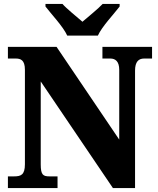

<svg xmlns="http://www.w3.org/2000/svg" viewBox="-20 -951 797 971"><path d="M320 -771H475C495 -816 556 -880 585 -918V-931H499C479 -909 425 -865 397 -841C369 -865 315 -909 296 -931H210V-918C239 -880 300 -816 320 -771ZM20 0H271V-59H231C198 -59 186 -66 186 -120V-539L551 0H663V-594C663 -639 681 -655 709 -655H749V-714H498V-655H538C563 -655 583 -641 583 -598V-245L266 -714H20V-655H59C84 -655 106 -648 106 -598V-120C106 -66 85 -59 51 -59H20Z"/></svg>

Font: Noto Serif Ethiopic SemiCondensed Black
Style: Regular
Weight: 900
Width: 4
Designer: Monotype Design Team
Foundry: Monotype Imaging Inc.
Version: Version 2.102